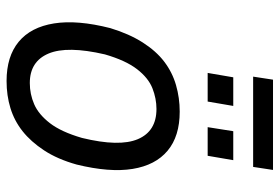

<svg xmlns="http://www.w3.org/2000/svg" viewBox="-150 -672 831 570"><g transform="rotate(90 265.0 -386.5)"><path d="M220 9Q147 9 103.5 -27Q60 -63 49 -132Q38 -201 63 -299Q80 -355 105.5 -395Q131 -435 162.5 -459Q194 -483 232 -494Q270 -505 311 -505Q384 -505 427 -469Q470 -433 481 -365Q492 -297 468 -199Q452 -142 426 -102.5Q400 -63 369 -38.5Q338 -14 300.5 -2.5Q263 9 220 9ZM226 -60Q259 -60 289 -73Q319 -86 345 -119.5Q371 -153 389 -215Q416 -326 392.5 -381Q369 -436 303 -436Q272 -436 241.5 -424Q211 -412 185 -378.5Q159 -345 141 -283Q115 -171 138.5 -115.5Q162 -60 226 -60ZM207 -723 216 -782H484L475 -723ZM196 -588 209 -664H294L281 -588ZM357 -588 369 -664H455L442 -588Z"/></g></svg>

Font: Nunito Sans 7pt Condensed
Style: Italic
Weight: 400
Width: 3
Italic angle: -9°
Designer: Vernon Adams
Foundry: Vernon Adams
Version: Version 3.101;gftools[0.9.27]